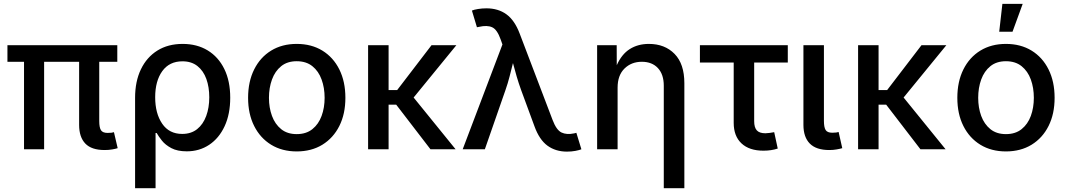

<svg xmlns="http://www.w3.org/2000/svg" viewBox="-20 -783 5598 1007"><path d="M528.8 3.9Q460 3.9 427.5 -30Q395 -64 395 -127.9V-459H211.4V0H106V-459H19V-545.9H595.2V-459H500.5V-148.4Q500.5 -114.3 509.5 -100.1Q518.6 -85.9 544.4 -85.9Q557.6 -85.9 564.7 -86.9Q571.8 -87.9 577.6 -89.8L597.2 -5.9Q586.4 -2.4 568.4 0.7Q550.3 3.9 528.8 3.9Z M688.5 204.1V-270Q688.5 -356 719 -419.4Q749.5 -482.9 805.4 -517.8Q861.3 -552.7 938 -552.7Q1013.2 -552.7 1069.3 -518.6Q1125.5 -484.4 1156.5 -421.1Q1187.5 -357.9 1187.5 -270.5Q1187.5 -184.6 1158.2 -121.3Q1128.9 -58.1 1077.4 -23.7Q1025.9 10.7 959.5 10.7Q910.2 10.7 878.7 -6.1Q847.2 -22.9 829.3 -45.4Q811.5 -67.9 801.8 -85.4H795.9V204.1ZM935.5 -80.6Q982.4 -80.6 1013.9 -105.7Q1045.4 -130.9 1061.5 -174.6Q1077.6 -218.3 1077.6 -272.9Q1077.6 -326.2 1062.3 -368.9Q1046.9 -411.6 1015.6 -436.5Q984.4 -461.4 937 -461.4Q868.2 -461.4 831.1 -409.9Q793.9 -358.4 793.9 -272.9Q793.9 -188 830.6 -134.3Q867.2 -80.6 935.5 -80.6Z M1536.1 11.2Q1459.5 11.2 1402.1 -23.9Q1344.7 -59.1 1313 -122.3Q1281.2 -185.5 1281.2 -270Q1281.2 -355 1313 -418.7Q1344.7 -482.4 1402.1 -517.6Q1459.5 -552.7 1536.1 -552.7Q1613.3 -552.7 1670.7 -517.6Q1728 -482.4 1759.8 -418.7Q1791.5 -355 1791.5 -270Q1791.5 -185.5 1759.8 -122.3Q1728 -59.1 1670.7 -23.9Q1613.3 11.2 1536.1 11.2ZM1536.1 -79.6Q1585.9 -79.6 1618.4 -105.7Q1650.9 -131.8 1666.7 -175Q1682.6 -218.3 1682.6 -270Q1682.6 -322.3 1666.7 -366Q1650.9 -409.7 1618.4 -435.8Q1585.9 -461.9 1536.1 -461.9Q1486.8 -461.9 1454.6 -435.8Q1422.4 -409.7 1406.5 -366Q1390.6 -322.3 1390.6 -270Q1390.6 -218.3 1406.5 -175Q1422.4 -131.8 1454.6 -105.7Q1486.8 -79.6 1536.1 -79.6Z M2018.1 -545.9V-310.5H2063L2243.2 -545.9H2373.5L2149.4 -271.5L2369.6 0H2237.8L2058.1 -233.9H2018.1V0H1910.6V-545.9Z M2406.7 0 2615.2 -549.8 2606 -575.7Q2587.4 -628.4 2561 -640.1Q2534.7 -651.9 2492.2 -642.1L2481.4 -640.1L2455.1 -727.5Q2465.8 -732.4 2487.1 -735.8Q2508.3 -739.3 2531.2 -739.3Q2592.8 -739.3 2636 -708Q2679.2 -676.8 2705.6 -606.9L2878.4 -153.3Q2898.4 -100.6 2925.3 -87.9Q2952.1 -75.2 2991.2 -83.5L3002.9 -86.4L3029.3 0Q3018.6 4.4 2998 8.3Q2977.5 12.2 2953.6 12.2Q2894 12.2 2851.3 -19Q2808.6 -50.3 2783.2 -120.6L2713.4 -310.1Q2700.2 -346.7 2689.9 -381.8Q2679.7 -417 2670.4 -452.1Q2661.6 -417 2652.6 -381.6Q2643.6 -346.2 2630.9 -310.1L2522.9 0Z M3219.2 -323.2V0H3111.8V-545.9H3214.4L3214.8 -440.9Q3240.2 -498.5 3283 -525.6Q3325.7 -552.7 3383.3 -552.7Q3466.8 -552.7 3518.1 -500.2Q3569.3 -447.8 3569.3 -346.7V204.1H3461.4V-333.5Q3461.4 -392.6 3430.7 -425.8Q3399.9 -459 3346.2 -459Q3291.5 -459 3255.4 -423.6Q3219.2 -388.2 3219.2 -323.2Z M3984.4 7.3Q3909.7 7.3 3868.9 -31Q3828.1 -69.3 3828.1 -138.7V-455.1H3650.9V-545.9H4111.8V-455.1H3935.5V-147.5Q3935.5 -114.7 3949.2 -99.4Q3962.9 -84 3994.6 -84Q4003.4 -84 4016.8 -85.9Q4030.3 -87.9 4040.5 -89.8L4059.1 -3.9Q4025.4 7.3 3984.4 7.3Z M4329.6 3.9Q4260.7 3.9 4227.3 -30Q4193.8 -64 4193.8 -127.9V-545.9H4301.3V-149.4Q4301.3 -115.2 4310.3 -101.1Q4319.3 -86.9 4344.7 -86.9Q4358.4 -86.9 4365.5 -87.9Q4372.6 -88.9 4378.4 -90.8L4397.5 -5.9Q4385.7 -2.4 4367.7 0.7Q4349.6 3.9 4329.6 3.9Z M4587.9 -545.9V-310.5H4632.8L4813 -545.9H4943.4L4719.2 -271.5L4939.5 0H4807.6L4627.9 -233.9H4587.9V0H4480.5V-545.9Z M5255.9 11.2Q5179.2 11.2 5121.8 -23.9Q5064.5 -59.1 5032.7 -122.3Q5001 -185.5 5001 -270Q5001 -355 5032.7 -418.7Q5064.5 -482.4 5121.8 -517.6Q5179.2 -552.7 5255.9 -552.7Q5333 -552.7 5390.4 -517.6Q5447.8 -482.4 5479.5 -418.7Q5511.2 -355 5511.2 -270Q5511.2 -185.5 5479.5 -122.3Q5447.8 -59.1 5390.4 -23.9Q5333 11.2 5255.9 11.2ZM5255.9 -79.6Q5305.7 -79.6 5338.1 -105.7Q5370.6 -131.8 5386.5 -175Q5402.3 -218.3 5402.3 -270Q5402.3 -322.3 5386.5 -366Q5370.6 -409.7 5338.1 -435.8Q5305.7 -461.9 5255.9 -461.9Q5206.5 -461.9 5174.3 -435.8Q5142.1 -409.7 5126.2 -366Q5110.4 -322.3 5110.4 -270Q5110.4 -218.3 5126.2 -175Q5142.1 -131.8 5174.3 -105.7Q5206.5 -79.6 5255.9 -79.6ZM5220.7 -616.7 5237.3 -762.7H5343.8L5290.5 -616.7Z"/></svg>

Font: Inter Medium
Style: Regular
Weight: 500
Designer: Rasmus Andersson
Foundry: rsms
Version: Version 4.001;git-9221beed3